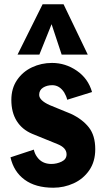

<svg xmlns="http://www.w3.org/2000/svg" viewBox="-20 -864 491 897"><path d="M29 -129 138 -165Q142 -146 153 -131Q176 -98 220 -98Q245 -98 268 -109Q291 -120 291 -143Q291 -174 248 -191L130 -239Q83 -259 58 -299Q33 -339 33 -397Q33 -451 59.5 -490Q86 -529 129.5 -549.5Q173 -570 223 -570Q286 -570 339 -533.5Q392 -497 410 -434L294 -398Q290 -415 280 -432Q258 -466 224 -466Q199 -466 181 -454.5Q163 -443 163 -421Q163 -395 212 -373L312 -332Q365 -307 395 -269Q425 -231 425 -167Q425 -109 397 -68.5Q369 -28 324 -7.5Q279 13 229 13Q146 13 95 -24.5Q44 -62 29 -129ZM62 -609 179 -844H277L390 -609H268L221 -751L164 -609Z"/></svg>

Font: Francois One
Style: Regular
Weight: 400
Designer: Vernon Adams
Foundry: Vernon Adams
Version: Version 2.000